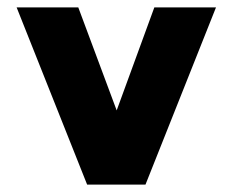

<svg xmlns="http://www.w3.org/2000/svg" viewBox="-20 -500 630 520"><path d="M25 -480H192L296 -201L398 -480H565L374 0H216Z"/></svg>

Font: Readiness
Style: Bold
Weight: 700
Designer: Katatrad Team
Foundry: CadsonDemak
Version: Version 1.00;January 16, 2020;FontCreator 12.0.0.2550 64-bit